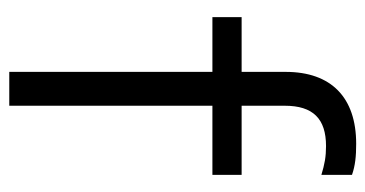

<svg xmlns="http://www.w3.org/2000/svg" viewBox="-207 -581 788 414"><g transform="rotate(90 187.0 -374.0)"><path d="M135 0H208V-438H357V-501H208V-594C208 -655 236 -683 295 -683C318 -683 334 -680 357 -673V-739C337 -746 317 -748 290 -748C190 -748 135 -694 135 -596V-501H17V-438H135Z"/></g></svg>

Font: Red Hat Display
Style: Regular
Weight: 400
Designer: Pentagram, MCKL
Foundry: Pentagram, MCKL
Version: Version 1.023